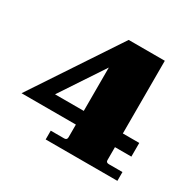

<svg xmlns="http://www.w3.org/2000/svg" viewBox="-128 -708 868 851"><g transform="rotate(30 306.0 -283.0)"><path d="M202 0V-45H271Q285 -45 285 -59V-124H7L300 -566H485V-194H569V-124H485V-57Q485 -45 500 -45H569V0ZM138 -194H285V-416Z"/></g></svg>

Font: Arapey Black
Style: Regular
Weight: 900
Designer: Eduardo Rodriguez Tunni
Foundry: Eduardo Rodriguez Tunni
Version: Version 4.000